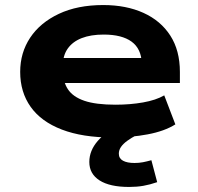

<svg xmlns="http://www.w3.org/2000/svg" viewBox="-20 -534 783 761"><path d="M425 11Q307 11 225 -20.5Q143 -52 101.5 -110.5Q60 -169 60 -249Q60 -325 99.5 -384.5Q139 -444 213 -479Q287 -514 389 -514Q480 -514 548.5 -483Q617 -452 655 -393Q693 -334 693 -249V-205H201V-304H562L542 -283Q540 -341 501.5 -369Q463 -397 391 -397Q340 -397 304 -383Q268 -369 248.5 -341.5Q229 -314 229 -273V-256Q229 -211 249 -180.5Q269 -150 314.5 -134.5Q360 -119 438 -119Q496 -119 547 -128Q598 -137 631 -156L675 -41Q632 -14 565.5 -1.5Q499 11 425 11ZM492 207Q415 207 374.5 181Q334 155 334 108Q334 63 367.5 24.5Q401 -14 469 -45L524 0Q501 12 484.5 24Q468 36 459.5 48.5Q451 61 451 75Q451 94 467.5 103Q484 112 513 112Q531 112 546.5 109Q562 106 580 101L603 188Q574 198 548 202.5Q522 207 492 207Z"/></svg>

Font: Nunito Sans 7pt Expanded ExtraBold
Style: Regular
Weight: 800
Width: 7
Designer: Vernon Adams
Foundry: Vernon Adams
Version: Version 3.101;gftools[0.9.27]